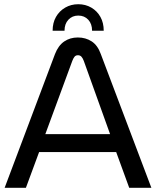

<svg xmlns="http://www.w3.org/2000/svg" viewBox="-20 -890 739 910"><path d="M351 -870Q385.4 -870 412.9 -853.9Q440.4 -837.8 456 -809.8Q471.6 -781.8 471.6 -744.4H416.4Q416.4 -777 398.2 -796.6Q380 -816.2 351 -816.2Q322.6 -816.2 304.2 -796.6Q285.8 -777 285.8 -744.4H229.4Q229.4 -781.8 245.3 -809.8Q261.2 -837.8 288.9 -853.9Q316.6 -870 351 -870ZM2 0 240.4 -633.2Q256.2 -674.2 284.1 -693.3Q312 -712.4 348.8 -712.4Q386 -712.4 414.4 -693.9Q442.8 -675.4 457.6 -634.2L697.4 0H592.4L530.6 -169.4H165.4L102.8 0ZM194.8 -254.2H501.8L377.2 -601.2Q372.4 -614.2 366.1 -621.2Q359.8 -628.2 349.4 -628.2Q339 -628.2 333.2 -621.1Q327.4 -614 322.6 -601.2Z"/></svg>

Font: MuseoModerno Thin
Style: Regular
Weight: 100
Designer: Pablo Cosgaya, Héctor Gatti, Marcela Romero, and the Authors of The MuseoModerno Project.
Foundry: Omnibus-Type Team
Version: Version 1.003